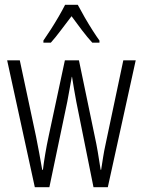

<svg xmlns="http://www.w3.org/2000/svg" viewBox="-20 -785 599 805"><path d="M300 -358Q295 -384 290.5 -411Q286 -438 282 -463H281Q276 -437 271.5 -410Q267 -383 262 -358L187 0H126L10 -532H63L131 -213Q138 -178 144.5 -143Q151 -108 157 -73H160Q163 -100 169.5 -138.5Q176 -177 184 -214L252 -532H311L378 -210Q384 -183 390 -148Q396 -113 402 -73H404Q409 -104 412.5 -127Q416 -150 423 -182L497 -532H549L432 0H372ZM306 -765Q318 -742 335 -712.5Q352 -683 369 -656.5Q386 -630 397 -615V-606H367Q346 -629 323.5 -658.5Q301 -688 280 -717Q259 -690 235.5 -658.5Q212 -627 193 -606H162V-615Q176 -635 193 -661.5Q210 -688 226 -715.5Q242 -743 253 -765Z"/></svg>

Font: Noto Sans Myanmar ExtraCondensed Light
Style: Regular
Weight: 300
Width: 2
Designer: Monotype Design Team
Foundry: Monotype Imaging Inc.
Version: Version 2.107; ttfautohint (v1.8.4.7-5d5b)